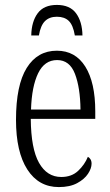

<svg xmlns="http://www.w3.org/2000/svg" viewBox="-20 -750 447 780"><path d="M219 10Q137 10 91 -61.5Q45 -133 45 -263Q45 -404 88.5 -474Q132 -544 211 -544Q286 -544 326.5 -479.5Q367 -415 367 -298V-267H105Q106 -146 138.5 -88.5Q171 -31 229 -31Q271 -31 297.5 -56Q324 -81 337 -113Q343 -110 347.5 -103Q352 -96 352 -85Q352 -66 337.5 -44Q323 -22 293.5 -6Q264 10 219 10ZM307 -305Q306 -394 284.5 -450Q263 -506 212 -506Q161 -506 135 -452.5Q109 -399 106 -305ZM107 -606Q108 -662 133 -696Q158 -730 211 -730Q264 -730 289 -696Q314 -662 315 -606H284Q277 -648 259.5 -665Q242 -682 211 -682Q181 -682 163 -664.5Q145 -647 138 -606Z"/></svg>

Font: Noto Serif ExtraCondensed Light
Style: Regular
Weight: 300
Width: 2
Designer: Monotype Design Team
Foundry: Monotype Imaging Inc.
Version: Version 2.014; ttfautohint (v1.8.4.7-5d5b)